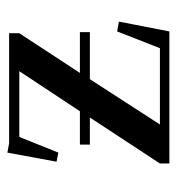

<svg xmlns="http://www.w3.org/2000/svg" viewBox="1 -485 484 526"><g transform="rotate(-90 243.0 -222.0)"><path d="M58.1 0V-25.9L184.1 -217.8H109.9V-245.1H201.2L311 -411.1H130.9L87.9 -304.2L63 -309.1L87.9 -443.8L113.8 -439H415V-411.1L306.2 -245.1H418V-217.8H289.1L165 -25.9H374L419.9 -143.1L446.8 -138.2L419.9 0Z"/></g></svg>

Font: Dehuti Alt
Style: Bold
Weight: 700
Version: Version 1.2